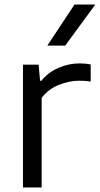

<svg xmlns="http://www.w3.org/2000/svg" viewBox="-20 -828 441 848"><path d="M81.5 0V-542.5H150.5L157 -471H162.5Q192 -508 237.5 -528Q283 -548 331.5 -548Q357.5 -548 380.5 -543.5V-467.5Q368 -470 354.8 -470.8Q341.5 -471.5 327.5 -471.5Q287 -471.5 240.5 -453.2Q194 -435 164 -396V0ZM189 -626.5 309 -808H401L268 -626.5Z"/></svg>

Font: Encode Sans SmExp
Style: Regular
Weight: 400
Width: 6
Designer: Multiple Designers
Foundry: Impallari Type
Version: Version 3.002; ttfautohint (v1.8.3) -l 8 -r 50 -G 200 -x 14 